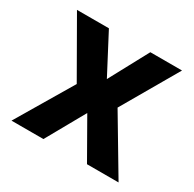

<svg xmlns="http://www.w3.org/2000/svg" viewBox="-125 -679 824 814"><g transform="rotate(30 287.0 -272.5)"><path d="M181.1 0 286.9 -188.6 394.5 0H549L386.7 -272.7L544.7 -545.5H389.6L286.9 -354.8L186.8 -545.5H30.5L186.8 -272.7L24.9 0Z"/></g></svg>

Font: Inter-Hewn
Style: Bold
Weight: 700
Designer: Rasmus Andersson
Foundry: rsms
Version: Version 3.012;git-f93a4a705